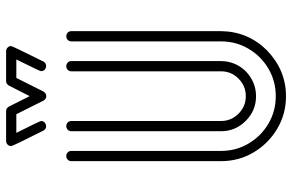

<svg xmlns="http://www.w3.org/2000/svg" viewBox="-182 -766 948 623"><g transform="rotate(-90 291.5 -454.0)"><path d="M291.5 -96.7Q244.6 -96.7 211.2 -130.1Q177.7 -163.6 177.7 -210.4V-696.3Q177.7 -703.1 182.6 -707.8Q187.5 -712.4 194.3 -712.4Q201.2 -712.4 206.1 -707.8Q210.9 -703.1 210.9 -696.3V-210.4Q210.9 -177.2 234.6 -153.6Q258.3 -129.9 291.5 -129.9Q324.7 -129.9 348.4 -153.6Q372.1 -177.2 372.1 -210.4V-696.3Q372.1 -703.1 377 -707.8Q381.8 -712.4 388.7 -712.4Q395.5 -712.4 400.4 -707.8Q405.3 -703.1 405.3 -696.3V-210.4Q404.8 -163.6 372.1 -129.9Q336.9 -96.7 291.5 -96.7ZM291.5 0.5Q233.4 0.5 185.5 -28.1Q137.7 -56.6 109.1 -104.5Q80.6 -152.3 80.6 -210.4V-696.3Q80.6 -703.1 85.4 -707.8Q90.3 -712.4 97.2 -712.4Q104 -712.4 108.9 -707.8Q113.8 -703.1 113.8 -696.3V-210.4Q113.8 -161.6 137.7 -121.1Q161.6 -80.6 202.1 -56.6Q242.7 -32.7 291.5 -32.7Q340.3 -32.7 380.9 -56.6Q421.4 -80.6 445.3 -121.1Q469.2 -161.6 469.2 -210.4V-696.3Q469.2 -703.1 474.1 -707.8Q479 -712.4 485.8 -712.4Q492.7 -712.4 497.6 -707.8Q502.4 -703.1 502.4 -696.3V-210.4Q501.5 -123.5 440.4 -61.5Q376 0.5 291.5 0.5ZM291.5 -777.3Q282.2 -777.3 276.9 -786.6L232.9 -874.5H172.4Q210.9 -797.9 210.9 -793.9Q210.9 -784.2 201.7 -779.8Q197.8 -777.8 194.3 -777.8Q184.6 -777.8 179.7 -786.6Q129.4 -886.7 129.4 -891.1Q129.4 -895.5 131.8 -899.9Q137.2 -907.7 146 -907.7H243.2Q252.4 -907.7 257.8 -898.4L291.5 -831.1L325.7 -898.4Q331.1 -907.7 340.3 -907.7H437.5Q445.8 -907.7 451.7 -899.9Q454.1 -896 454.1 -891.6Q454.1 -887.7 403.8 -786.6Q398.9 -777.8 389.2 -777.8Q385.3 -777.8 381.3 -779.8Q372.6 -784.2 372.6 -794.9Q372.6 -797.9 410.6 -874.5H350.6L306.6 -786.6Q300.8 -777.3 291.5 -777.3Z"/></g></svg>

Font: Neon Sans
Style: Regular
Weight: 400
Designer: GGBot
Version: 0.80